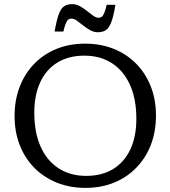

<svg xmlns="http://www.w3.org/2000/svg" viewBox="-20 -905 830 935"><path d="M394.5 -692.5Q471 -692.5 534.5 -666.8Q598 -641 643.8 -594.2Q689.5 -547.5 714.5 -483.5Q739.5 -419.5 739.5 -342Q739.5 -264.5 714.8 -200.2Q690 -136 644.2 -88.8Q598.5 -41.5 535.8 -15.8Q473 10 396 10Q319.5 10 256.2 -15.8Q193 -41.5 147 -88Q101 -134.5 76 -198.8Q51 -263 51 -340Q51 -417.5 75.8 -482Q100.5 -546.5 146.2 -593.8Q192 -641 255 -666.8Q318 -692.5 394.5 -692.5ZM399.5 -48.5Q477 -48.5 531.5 -82.2Q586 -116 615 -178.2Q644 -240.5 644 -326Q644 -423.5 612.8 -492.2Q581.5 -561 524.8 -597.5Q468 -634 391 -634Q314 -634 259.2 -600.2Q204.5 -566.5 175.8 -504.2Q147 -442 147 -356.5Q147 -259.5 178 -190.5Q209 -121.5 266 -85Q323 -48.5 399.5 -48.5ZM542 -881.5Q533 -826.5 522.2 -797.8Q511.5 -769 496 -758.5Q480.5 -748 456 -748Q437 -748 419 -758Q401 -768 384.8 -781.2Q368.5 -794.5 354.2 -804.5Q340 -814.5 328 -814.5Q319.5 -814.5 313 -810Q306.5 -805.5 300.8 -792Q295 -778.5 288.5 -751.5H246Q255.5 -806.5 266 -835.2Q276.5 -864 292.2 -874.5Q308 -885 332 -885Q351 -885 369 -875Q387 -865 403.2 -851.8Q419.5 -838.5 433.8 -828.5Q448 -818.5 460 -818.5Q468.5 -818.5 475 -823Q481.5 -827.5 487.5 -841.2Q493.5 -855 499.5 -881.5Z"/></svg>

Font: Newsreader
Style: Regular
Weight: 400
Designer: Hugues Gentile
Foundry: Production Type
Version: Version 1.003